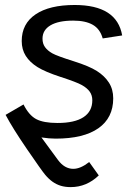

<svg xmlns="http://www.w3.org/2000/svg" viewBox="-20 -557 540 785"><path d="M442.9 -154.8Q442.9 -75.2 382.3 -32.7Q321.8 9.8 207.5 9.8Q180.7 9.8 149.4 4.9L216.8 96.7Q243.7 133.3 279.8 133.3Q309.1 133.3 344.7 105.5L383.8 160.2Q334 208 269 208Q246.1 208 228 202.4Q210 196.8 194.6 185.8Q179.2 174.8 164.8 157.7Q150.4 140.6 90.6 53.2Q30.8 -34.2 2.9 -87.4L76.2 -129.9Q98.1 -85.9 127.9 -70.1Q157.7 -54.2 215.3 -54.2Q285.2 -54.2 321.3 -77.9Q357.4 -101.6 357.4 -147Q357.4 -167.5 346.7 -182.4Q335.9 -197.3 314.7 -209.2Q293.5 -221.2 227.1 -242.7Q164.6 -263.2 133.3 -282.7Q102.1 -302.2 85.4 -328.4Q68.8 -354.5 68.8 -389.2Q68.8 -460 125.5 -498.3Q182.1 -536.6 285.2 -536.6Q458 -536.6 479.5 -412.1L399.9 -399.9Q389.2 -438.5 359.4 -455.6Q329.6 -472.7 279.3 -472.7Q218.8 -472.7 186.3 -453.4Q153.8 -434.1 153.8 -398.9Q153.8 -378.4 164.1 -364.3Q174.3 -350.1 193.6 -339.1Q212.9 -328.1 282.7 -306.2Q344.7 -286.6 376.2 -266.6Q407.7 -246.6 425.3 -219.2Q442.9 -191.9 442.9 -154.8Z"/></svg>

Font: Liberation Sans
Style: Italic
Weight: 400
Italic angle: -12°
Designer: Steve Matteson
Foundry: Ascender Corporation
Version: Version 2.1.5